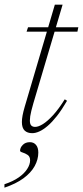

<svg xmlns="http://www.w3.org/2000/svg" viewBox="-44 -574 364 842"><path d="M72.5 -435 79 -454.5H299.5L295.5 -435ZM102 -120Q97 -102.5 93.5 -88.5Q90 -74.5 88.5 -64Q87 -53.5 87 -45.5Q87 -30 93 -23.8Q99 -17.5 110 -17.5Q124.5 -17.5 144.5 -30Q164.5 -42.5 189 -69.2Q213.5 -96 240 -138.5L250 -132Q227 -92.5 205.8 -65.5Q184.5 -38.5 165.2 -22Q146 -5.5 129 2.2Q112 10 97.5 10Q76 10 64 -1.5Q52 -13 52 -39Q52 -51.5 55 -67.8Q58 -84 64 -104.5L196.5 -553.5H230.5ZM44 87Q44 73.5 55.8 61.5Q67.5 49.5 87 49.5Q104 49.5 114 61.5Q124 73.5 124 95Q124 125.5 108 154.5Q92 183.5 59 207.8Q26 232 -24.5 249V234Q13 221.5 37.8 204.2Q62.5 187 75.2 167.2Q88 147.5 88 129Q88 112.5 77 105.2Q66 98 55 94.8Q44 91.5 44 87Z"/></svg>

Font: Newsreader 36pt ExtraLight
Style: Italic
Weight: 250
Italic angle: -17°
Designer: Hugues Gentile
Foundry: Production Type
Version: Version 1.003